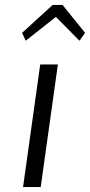

<svg xmlns="http://www.w3.org/2000/svg" viewBox="-20 -763 367 783"><path d="M327 -629 304 -597 208 -694 85 -597 70 -629 195 -743H235ZM146 0H74L144 -500H216Z"/></svg>

Font: Arsenal
Style: Italic
Weight: 400
Italic angle: -9.10001°
Designer: Andrij Shevchenko
Foundry: Stairsfor
Version: Version 2.001;PS 002.001;hotconv 1.0.88;makeotf.lib2.5.64775